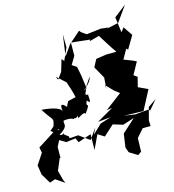

<svg xmlns="http://www.w3.org/2000/svg" viewBox="-217 -976 1289 1423"><g transform="rotate(-15 427.0 -265.0)"><path d="M840 -49 740 -40 655 -52 809 -48 799 -40 881 -196 808 -230 827 -305 800 -324 851 -417 821 -431 758 -455 799 -528 811 -517 869 -615 821 -686 778 -630 798 -645 781 -773 875 -846 791 -728 700 -708 713 -714 654 -720 544 -707 506 -734 496 -747 406 -668 350 -588 373 -752 374 -652 332 -559 316 -578 289 -487 252 -436 241 -462 308 -401C321 -360 335 -321 344 -278L283 -264C237 -180 281 -229 329 -219C309 -228 242 -253 282 -202C241 -258 213 -271 225 -202C220 -222 177 -245 75 -253C138 -149 153 -179 128 -108C124 -90 155 -92 166 -72C140 -80 162 -72 171 -156L159 -136L99 -85L117 -69L-12 13L-4 55L-59 138L-48 211L-3 285L39 270L107 316L96 292L76 216L113 128H119L120 44L144 -2L191 26L264 17L279 50L380 16L378 137L431 24L411 18L478 60L557 -12L632 11L720 -17L619 75L604 178L618 218L681 257L708 238L711 134L765 73H825L824 28L849 -67L913 -111L852 -39ZM412 -265 439 -325 426 -422 412 -492 377 -515 414 -576 415 -677 460 -673 559 -662 551 -651 628 -672C659 -623 689 -572 723 -525L644 -524L565 -512L535 -455L586 -364L580 -276L578 -307L632 -251L670 -222L542 -125L584 -131L457 -58L556 -67L473 -41L403 26L427 -24L369 58L289 0L222 5L221 -9L187 -35C203 -75 189 -19 157 -39C242 -92 201 -106 213 -133C299 -145 293 -105 291 -133C301 -116 326 -142 326 -142C303 -92 369 -168 384 -140C451 -233 387 -168 417 -233C442 -204 442 -212 437 -278C456 -271 396 -261 431 -307C397 -314 471 -334 484 -399L402 -277Z"/></g></svg>

Font: Hussar Lance
Style: ExBdObl
Weight: 700
Foundry: Cannot Into Space Fonts, PlusOne Fonts
Version: Version 2.270